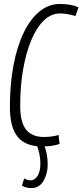

<svg xmlns="http://www.w3.org/2000/svg" viewBox="-20 -730 417 970"><path d="M192 10Q110 10 70 -38Q30 -86 30 -189Q30 -304 48 -399.5Q66 -495 99.5 -564.5Q133 -634 179.5 -672Q226 -710 283 -710Q310 -710 333.5 -706Q357 -702 377 -693L361 -649Q319 -662 283 -662Q238 -662 201 -626Q164 -590 137.5 -526Q111 -462 96.5 -377.5Q82 -293 82 -196Q82 -112 112 -75Q142 -38 201 -38Q243 -38 276 -48L281 -3Q246 10 192 10ZM91 208 102 171Q118 181 134 181Q156 181 170 158.5Q184 136 184 95Q184 49 164 -2H201Q221 45 221 100Q221 147 200 183.5Q179 220 138 220Q126 220 114 217.5Q102 215 91 208Z"/></svg>

Font: Georama Condensed Light
Style: Italic
Weight: 300
Width: 3
Italic angle: -9°
Designer: Jean-Baptiste Levee
Foundry: Production Type
Version: Version 1.000